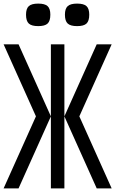

<svg xmlns="http://www.w3.org/2000/svg" viewBox="-20 -1046 640 1066"><path d="M337.5 -400 517 -800H600L420.5 -400ZM0 0 179.5 -400H262.5L83 0ZM517 0 337.5 -400H420.5L600 0ZM262.5 0V-800H337.5V0ZM179.5 -400 0 -800H83L262.5 -400ZM408 -901Q371.5 -901 356 -915.2Q340.5 -929.5 340.5 -964.5Q340.5 -998 356 -1012Q371.5 -1026 408 -1026Q445 -1026 460.2 -1012Q475.5 -998 475.5 -964.5Q475.5 -929.5 460.2 -915.2Q445 -901 408 -901ZM192 -901Q155.5 -901 140 -915.2Q124.5 -929.5 124.5 -964.5Q124.5 -998 140 -1012Q155.5 -1026 192 -1026Q229 -1026 244.2 -1012Q259.5 -998 259.5 -964.5Q259.5 -929.5 244.2 -915.2Q229 -901 192 -901Z"/></svg>

Font: Victor Mono Thin
Style: Regular
Weight: 100
Monospace: yes
Designer: Rune Bjørnerås
Version: Version 1.561;gftools[0.9.30]